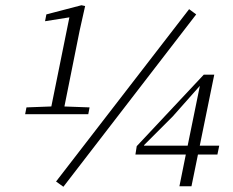

<svg xmlns="http://www.w3.org/2000/svg" viewBox="-20 -700 891 733"><path d="M76 -264 81 -290 187 -294H212L322 -290L317 -264ZM170 -264 249 -654 265 -637 152 -619 157 -645 291 -680 305 -677 284 -583 220 -264ZM222 13 194 -7 702 -665 729 -645ZM665 11 692 -123 694 -132 743 -372H728L749 -379L639 -255L524 -140L530 -157V-144H817L810 -110H497L502 -142L758 -415H798L711 11Z"/></svg>

Font: Source Serif 4 Light
Style: Italic
Weight: 300
Italic angle: -12°
Designer: Frank Grießhammer
Foundry: Adobe Systems Incorporated
Version: Version 4.004;hotconv 1.0.116;makeotfexe 2.5.65601